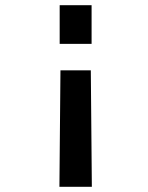

<svg xmlns="http://www.w3.org/2000/svg" viewBox="-20 -519 570 740"><path d="M333 -499H210V-350H333ZM330 -248H213L209 201H334Z"/></svg>

Font: TitilliumText22L
Style: 800 wt
Weight: 800
Designer: Campivisivi
Foundry: Campivisivi
Version: 1.000